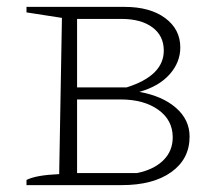

<svg xmlns="http://www.w3.org/2000/svg" viewBox="-20 -538 647 558"><path d="M385 -271Q452 -259 491.5 -224.5Q531 -190 531 -141Q531 -76 478 -38Q425 0 334 0H57V-15Q84 -29 152 -32L160 -486L57 -502V-518H342Q416 -518 460 -485.5Q504 -453 504 -400Q504 -357 473 -322Q442 -287 385 -271ZM333 -483H204V-284H348Q456 -318 456 -391Q456 -434 423 -458.5Q390 -483 333 -483ZM330 -249H204V-35H378Q427 -45 454.5 -72Q482 -99 482 -139Q482 -189 440 -219Q398 -249 330 -249Z"/></svg>

Font: Piazzolla SC ExtraLight
Style: Regular
Weight: 200
Designer: Juan Pablo del Peral
Foundry: Huerta Tipografica
Version: Version 1.330